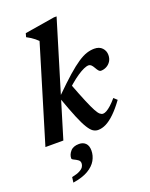

<svg xmlns="http://www.w3.org/2000/svg" viewBox="-176 -807 902 1157"><g transform="rotate(-20 275.0 -229.0)"><path d="M335.5 -717 118 0H3L188.5 -613Q179.5 -622 169 -630.5Q158.5 -639 146.5 -646.8Q134.5 -654.5 120 -662L126.5 -685.5L318.5 -717ZM186.5 -244 194 -259.5Q256 -321 300 -359.8Q344 -398.5 375.8 -419.5Q407.5 -440.5 432.5 -448.5Q457.5 -456.5 481.5 -456.5Q514 -456.5 531.8 -437.5Q549.5 -418.5 549.5 -392.5Q549.5 -369 538.8 -352.2Q528 -335.5 511 -326.5Q494 -317.5 474.5 -317.5Q468 -317.5 461.5 -324.5Q455 -331.5 447 -346Q439 -360.5 431.5 -367.2Q424 -374 415.5 -374Q402.5 -374 384 -365.8Q365.5 -357.5 342.2 -342Q319 -326.5 292.8 -304.2Q266.5 -282 238 -254L274 -307Q304 -228 324 -180.5Q344 -133 357 -109.2Q370 -85.5 379.8 -77.8Q389.5 -70 398.5 -70Q408.5 -70 421.8 -77.2Q435 -84.5 451.8 -99.5Q468.5 -114.5 488.5 -138L509.5 -118.5Q476 -72.5 446.2 -43.8Q416.5 -15 389.8 -1.5Q363 12 337.5 12Q321 12 306.2 2.5Q291.5 -7 274.8 -33.8Q258 -60.5 237 -111Q216 -161.5 186.5 -244ZM125.5 117Q125.5 94 143.5 72.8Q161.5 51.5 199 51.5Q225 51.5 240.8 67.2Q256.5 83 256.5 114Q256.5 146.5 239.8 176.2Q223 206 186 227.8Q149 249.5 88 259L92.5 225Q125.5 218.5 143.2 209Q161 199.5 167.8 188.5Q174.5 177.5 174.5 166Q174.5 151 162.2 142.8Q150 134.5 137.8 129Q125.5 123.5 125.5 117Z"/></g></svg>

Font: Newsreader 16pt 16pt SemiBold
Style: Italic
Weight: 600
Italic angle: -17°
Version: Version 1.003